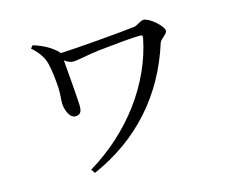

<svg xmlns="http://www.w3.org/2000/svg" viewBox="-104 -854 1209 1030"><g transform="rotate(-15 500.0 -339.0)"><path d="M156 -713 143 -698C185 -661 205 -627 213 -593C223 -555 229 -491 231 -453C232 -418 228 -396 228 -371C228 -344 245 -285 280 -285C313 -285 317 -310 316 -341C314 -388 302 -533 297 -591C314 -579 329 -572 345 -572C369 -572 428 -587 499 -595C570 -603 685 -614 727 -614C738 -614 740 -610 739 -599C692 -357 524 -129 287 13L302 35C562 -79 738 -278 823 -547C829 -568 867 -584 867 -604C867 -629 799 -691 765 -691C748 -691 725 -669 706 -667C620 -657 386 -637 291 -633C289 -636 287 -640 283 -643C249 -676 207 -697 156 -713Z"/></g></svg>

Font: Noto Serif HK Medium
Style: Regular
Weight: 500
Designer: Ryoko NISHIZUKA 西塚涼子 (kana & ideographs); Frank Grießhammer (Latin, Greek & Cyrillic); Wenlong ZHANG 张文龙 (bopomofo); San
Foundry: Adobe
Version: Version 2.001;hotconv 1.1.0;makeotfexe 2.6.0